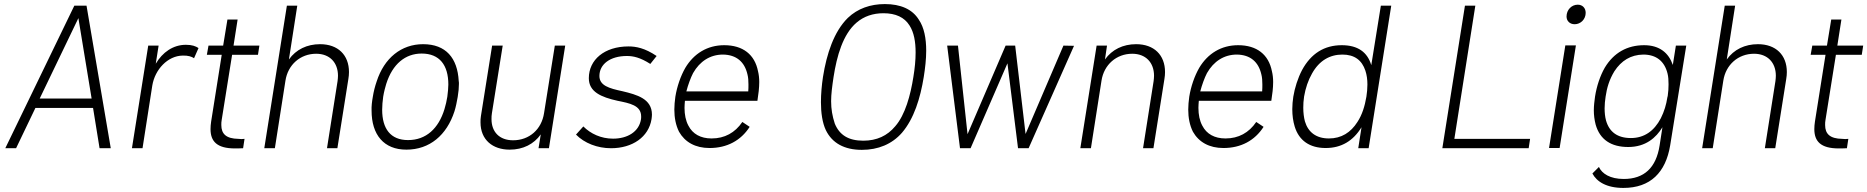

<svg xmlns="http://www.w3.org/2000/svg" viewBox="-20 -728 9171 943"><path d="M469 0H524L405 -700H345L6 0H59L154 -198H437ZM175 -244 365 -639 430 -244Z M893 -508C830 -508 778 -471 745 -415L759 -504H708L628 0H680L728 -308C741 -387 804 -454 877 -455C903 -456 922 -450 933 -442L955 -492C941 -501 924 -508 893 -508Z M1247 -459 1254 -504H1127L1147 -632H1097L1076 -504H1004L996 -459H1069L1017 -131C1015 -118 1014 -105 1014 -94C1014 -34 1045 1 1134 1C1145 1 1157 1 1174 0L1181 -46C1176 -46 1171 -45 1166 -45C1161 -45 1156 -46 1151 -46C1091 -47 1067 -70 1067 -114C1067 -122 1067 -131 1069 -140L1120 -459Z M1552 -511C1488 -511 1434 -485 1399 -436L1440 -700H1389L1278 0H1330L1382 -332C1394 -410 1455 -464 1533 -464C1599 -464 1640 -421 1640 -356C1640 -348 1639 -339 1638 -330L1586 0H1637L1691 -340C1693 -352 1694 -363 1694 -374C1694 -458 1640 -511 1552 -511Z M1976 7C2090 7 2174 -64 2212 -181C2219 -203 2224 -229 2228 -252C2232 -275 2234 -299 2234 -316C2234 -321 2234 -326 2233 -330C2227 -443 2170 -511 2058 -511C1951 -511 1867 -443 1830 -328C1822 -305 1815 -278 1811 -252C1807 -230 1804 -205 1805 -185C1805 -66 1865 7 1976 7ZM1984 -40C1898 -40 1857 -96 1857 -189C1857 -209 1859 -231 1862 -253C1866 -278 1873 -303 1877 -316C1908 -414 1971 -465 2051 -465C2139 -465 2182 -408 2182 -313C2182 -299 2180 -275 2177 -253C2174 -234 2169 -211 2163 -192C2134 -97 2073 -40 1984 -40Z M2705 -504 2652 -172C2640 -93 2580 -39 2500 -39C2433 -39 2394 -80 2394 -143C2394 -152 2394 -162 2396 -172L2449 -504H2397L2342 -158C2340 -147 2340 -137 2340 -127C2340 -41 2400 7 2483 7C2549 7 2602 -20 2636 -68L2625 0H2676L2756 -504Z M2981 0C3086 0 3166 -55 3180 -143C3181 -151 3182 -158 3182 -165C3182 -243 3108 -263 3037 -280C2971 -294 2924 -308 2924 -355C2924 -412 2976 -453 3059 -453C3090 -453 3124 -446 3174 -414L3205 -453C3147 -492 3104 -500 3067 -500C2948 -500 2872 -434 2872 -344C2872 -277 2932 -251 3013 -233C3072 -221 3129 -211 3129 -156C3129 -151 3129 -146 3128 -141C3118 -81 3062 -47 2991 -47C2932 -47 2881 -71 2845 -107L2809 -67C2850 -25 2914 0 2981 0Z M3475 -48C3421 -48 3382 -70 3361 -111C3348 -135 3342 -165 3342 -198C3342 -209 3343 -221 3344 -233H3700C3705 -265 3709 -296 3709 -325C3709 -344 3707 -362 3703 -378C3687 -460 3629 -506 3537 -506C3454 -506 3388 -465 3346 -395C3323 -355 3305 -303 3297 -253C3294 -231 3292 -210 3292 -190C3292 -150 3299 -113 3315 -81C3344 -30 3395 -1 3465 -1C3551 -1 3619 -38 3662 -105L3626 -129C3590 -76 3539 -48 3475 -48ZM3384 -369C3417 -427 3468 -460 3531 -460C3597 -459 3637 -424 3651 -363C3655 -348 3656 -331 3656 -313C3656 -302 3656 -291 3655 -279H3351C3359 -310 3372 -346 3384 -369Z M4213 8C4293 8 4361 -20 4410 -76C4469 -145 4500 -245 4517 -350C4524 -394 4529 -438 4529 -479C4529 -539 4519 -593 4493 -631C4461 -683 4403 -708 4326 -708C4255 -708 4192 -686 4144 -640C4076 -573 4040 -464 4022 -350C4016 -310 4012 -267 4012 -226C4012 -174 4019 -125 4036 -89C4067 -25 4127 8 4213 8ZM4220 -37C4147 -37 4103 -65 4080 -121C4068 -158 4062 -192 4062 -231C4062 -265 4067 -303 4074 -350C4090 -453 4120 -560 4187 -617C4223 -648 4268 -663 4319 -663C4379 -663 4422 -643 4447 -603C4469 -569 4477 -523 4477 -470C4477 -433 4473 -392 4466 -350C4452 -261 4426 -164 4377 -108C4338 -61 4286 -37 4220 -37Z M4695 0H4747L4928 -417L4980 0H5032L5255 -503L5203 -504L5017 -70L4966 -504H4919L4732 -69L4685 -504H4632Z M5560 -511C5496 -511 5442 -485 5407 -436L5417 -504H5366L5286 0H5338L5390 -332C5402 -410 5463 -464 5541 -464C5607 -464 5648 -421 5648 -356C5648 -348 5647 -339 5646 -330L5594 0H5645L5699 -340C5701 -352 5702 -363 5702 -374C5702 -458 5648 -511 5560 -511Z M5999 -48C5945 -48 5906 -70 5885 -111C5872 -135 5866 -165 5866 -198C5866 -209 5867 -221 5868 -233H6224C6229 -265 6233 -296 6233 -325C6233 -344 6231 -362 6227 -378C6211 -460 6153 -506 6061 -506C5978 -506 5912 -465 5870 -395C5847 -355 5829 -303 5821 -253C5818 -231 5816 -210 5816 -190C5816 -150 5823 -113 5839 -81C5868 -30 5919 -1 5989 -1C6075 -1 6143 -38 6186 -105L6150 -129C6114 -76 6063 -48 5999 -48ZM5908 -369C5941 -427 5992 -460 6055 -460C6121 -459 6161 -424 6175 -363C6179 -348 6180 -331 6180 -313C6180 -302 6180 -291 6179 -279H5875C5883 -310 5896 -346 5908 -369Z M6762 -700 6715 -408C6696 -472 6649 -506 6570 -506C6484 -506 6419 -465 6375 -384C6354 -344 6339 -296 6332 -253C6329 -233 6327 -212 6327 -192C6327 -161 6331 -132 6339 -106C6360 -38 6412 -1 6491 -1C6568 -1 6626 -36 6667 -103L6651 0H6702L6813 -700ZM6647 -129C6614 -77 6568 -48 6507 -48C6445 -48 6405 -78 6389 -132C6384 -151 6381 -174 6381 -199C6381 -216 6382 -235 6385 -254C6392 -295 6405 -334 6424 -367C6459 -430 6511 -460 6573 -460C6633 -460 6669 -432 6686 -381C6693 -360 6696 -337 6696 -313C6696 -293 6694 -273 6691 -253C6683 -206 6670 -164 6647 -129Z M7064 0H7488L7495 -46H7123L7226 -700H7175Z M7714 -609C7743 -609 7768 -633 7768 -665C7768 -689 7752 -705 7729 -705C7699 -705 7674 -680 7674 -647C7674 -625 7690 -609 7714 -609ZM7588 -1H7640L7720 -505H7668Z M8211 -504 8196 -409C8176 -467 8132 -506 8055 -506C7972 -506 7906 -469 7862 -396C7839 -356 7822 -305 7814 -254C7811 -232 7808 -209 7808 -186C7808 -163 7811 -139 7817 -116C7838 -42 7893 -6 7977 -6C8063 -6 8114 -52 8145 -103L8131 -13C8114 96 8055 151 7955 151C7888 151 7848 125 7833 92L7801 124C7822 164 7870 195 7953 195C8086 195 8161 119 8183 -14L8262 -504ZM8137 -147C8104 -84 8055 -50 7990 -50C7924 -50 7884 -80 7868 -136C7863 -154 7861 -175 7861 -196C7861 -215 7863 -235 7866 -254C7872 -296 7884 -337 7909 -378C7943 -430 7989 -459 8051 -460C8114 -460 8155 -428 8170 -367C8174 -351 8175 -334 8175 -314C8175 -296 8174 -277 8171 -257L8169 -249C8164 -215 8154 -181 8137 -147Z M8614 -511C8550 -511 8496 -485 8461 -436L8502 -700H8451L8340 0H8392L8444 -332C8456 -410 8517 -464 8595 -464C8661 -464 8702 -421 8702 -356C8702 -348 8701 -339 8700 -330L8648 0H8699L8753 -340C8755 -352 8756 -363 8756 -374C8756 -458 8702 -511 8614 -511Z M9124 -459 9131 -504H9004L9024 -632H8974L8953 -504H8881L8873 -459H8946L8894 -131C8892 -118 8891 -105 8891 -94C8891 -34 8922 1 9011 1C9022 1 9034 1 9051 0L9058 -46C9053 -46 9048 -45 9043 -45C9038 -45 9033 -46 9028 -46C8968 -47 8944 -70 8944 -114C8944 -122 8944 -131 8946 -140L8997 -459Z"/></svg>

Font: Arthouse Owned Light
Style: Italic
Weight: 300
Italic angle: -10°
Designer: Jeremy Tribby
Foundry: Tribby Type
Version: Version 1.000;PS 001.000;hotconv 1.0.88;makeotf.lib2.5.64775